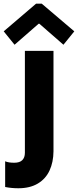

<svg xmlns="http://www.w3.org/2000/svg" viewBox="-63 -800 421 1036"><path d="M-35.2 209V70.3Q-17.1 78.1 13.7 78.1Q43.5 78.1 57.4 64Q71.3 49.8 71.3 24.4V-525.4H225.6V16.6Q225.1 75.2 204.3 120.1Q183.6 165 141.1 190.4Q98.6 215.8 36.1 215.8Q-1 215.8 -35.2 209ZM-43 -630.9 131.8 -780.3H162.1L337.9 -630.9L279.3 -558.6L149.4 -671.9H145.5L15.6 -558.6Z"/></svg>

Font: Reddit Sans Strawberry ExBold
Style: Regular
Weight: 800
Designer: Stephen Hutchings
Foundry: Reddit
Version: Version 1.013